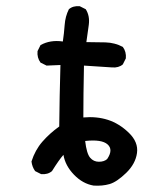

<svg xmlns="http://www.w3.org/2000/svg" viewBox="-20 -526 540 622"><path d="M283.2 75.2Q248 69.3 219.7 40Q191.4 10.7 185.5 -24.4Q170.9 -7.8 148.4 28.3Q134.8 40 113.3 38.1L93.8 28.3Q84 14.6 82 -2.9Q93.8 -40 117.2 -66.9Q140.6 -93.8 171.9 -116.2Q172.9 -215.8 175.8 -315.4L130.9 -313.5L111.3 -323.2Q99.6 -338.9 101.6 -360.4L111.3 -379.9Q142.6 -397.5 183.6 -391.6Q187.5 -418 189.5 -445.3Q191.4 -472.7 203.1 -496.1Q216.8 -507.8 238.3 -505.9L257.8 -496.1Q271.5 -474.6 267.6 -445.3L259.8 -389.6Q291 -389.6 321.8 -388.7Q352.5 -387.7 377.9 -374Q389.6 -358.4 387.7 -336.9L377.9 -317.4Q364.3 -305.7 342.8 -307.6L252 -313.5Q250 -215.8 250 -145.5Q293 -149.4 329.6 -137.7Q366.2 -126 397.5 -95.7Q428.7 -65.4 423.8 -30.3Q418.9 4.9 388.7 34.2Q358.4 63.5 335 70.3Q311.5 77.1 283.2 75.2ZM327.1 -10.7Q347.7 -41 328.6 -58.1Q309.6 -75.2 255.9 -69.3Q260.7 -28.3 272 -15.1Q283.2 -2 300.3 -2Q317.4 -2 327.1 -10.7Z"/></svg>

Font: JasonHandwriting1
Style: Regular
Weight: 400
Version: Version 1.48.20